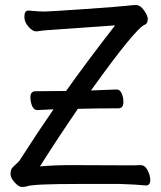

<svg xmlns="http://www.w3.org/2000/svg" viewBox="-20 -731 640 764"><path d="M68 13Q54 13 38 -5.5Q22 -24 22 -37Q22 -49 24.5 -56Q27 -63 40 -74.5Q53 -86 57 -91Q134 -211 193 -296L128 -293Q115 -293 108 -309Q101 -325 101 -344Q101 -368 122 -368L243 -369Q326 -486 438 -630L155 -610L124 -606Q110 -606 93.5 -624.5Q77 -643 77 -664Q77 -689 93 -689Q137 -685 156 -685Q174 -685 318 -695Q462 -705 484.5 -708Q507 -711 521 -711Q538 -711 553 -690Q568 -669 568 -655Q568 -638 557 -633Q521 -621 342 -371L444 -375Q457 -375 464 -359.5Q471 -344 471 -325Q471 -300 451 -300Q369 -300 290 -298Q213 -186 139 -69Q200 -74 264 -74L502 -73Q524 -73 539 -74Q557 -74 567.5 -53Q578 -32 578 -15Q578 7 560 7Q522 3 457 1H292Q113 1 88 10Q79 13 68 13Z"/></svg>

Font: LXGW WenKai Lite
Style: Bold
Weight: 700
Designer: LXGW / Fontworks Inc.
Foundry: LXGW / Fontworks Inc.
Version: Version 1.330;April 28, 2024